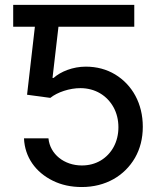

<svg xmlns="http://www.w3.org/2000/svg" viewBox="-20 -747 645 777"><path d="M33.4 -727.3V-638.8H191.1V-727.3ZM311.1 9.9C406.6 9.9 483.7 -34.8 526.3 -108.3C547.2 -144.9 557.9 -186.8 557.9 -234C557.9 -327.8 515.6 -403.4 446 -445.7C411.2 -466.6 371.4 -477.3 327.1 -477.3C274.9 -477.3 225.5 -457.4 196.7 -431.5H192.5L216.6 -638.8H523.4V-727.3H131.4L89.5 -363.6L183.6 -350.9C212 -373.9 262.1 -390.6 306.1 -390.3C365.4 -389.9 412.6 -360.8 439.3 -313.2C452.4 -289.4 459.2 -262.1 459.2 -231.9C459.2 -172.6 431.8 -123.9 387.4 -97.3C365.1 -84.2 339.8 -77.4 311.1 -77.4C239.7 -77.4 182.2 -123.2 176.1 -187.1H77.1C80.3 -110.8 124.3 -49.7 193.9 -15.6C228.3 1.4 267.4 9.9 311.1 9.9Z"/></svg>

Font: Inter 465
Style: Regular
Weight: 400
Designer: Rasmus Andersson
Foundry: rsms
Version: Version 3.019;Glyphs 3.1.2 (3151)